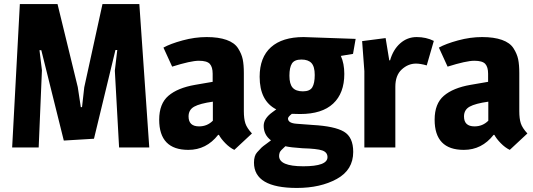

<svg xmlns="http://www.w3.org/2000/svg" viewBox="-20 -728 2632 948"><path d="M668 -708 717 0H568L547 -379L559 -481H550L444 -43L295 -34L184 -480H175L187 -381L171 0H40L78 -708H264L364 -298L379 -199H385L396 -297L486 -708Z M1030 -364Q1030 -397 1016 -412.5Q1002 -428 962 -428Q922 -428 830 -399L787 -493Q821 -512 881.5 -528.5Q942 -545 1000.5 -545Q1059 -545 1098.5 -531Q1138 -517 1155.5 -489.5Q1173 -462 1178.5 -435Q1184 -408 1184 -367V-179Q1184 -142 1191.5 -119Q1199 -96 1224 -69L1137 12Q1114 1 1092.5 -21Q1071 -43 1061 -62H1057Q999 12 910 12Q766 12 766 -137Q766 -216 811.5 -255Q857 -294 943 -309L1030 -324ZM911 -153Q911 -104 963 -104Q1003 -104 1031 -132V-226Q967 -217 939 -201.5Q911 -186 911 -153Z M1479 -545Q1572 -542 1736 -536L1723 -462L1663 -452Q1680 -414 1680 -363Q1680 -268 1625 -216.5Q1570 -165 1462 -165Q1434 -165 1421 -166Q1402 -151 1402 -143Q1402 -120 1444 -117L1524 -111Q1632 -105 1678 -78Q1724 -51 1724 22Q1724 111 1643 155.5Q1562 200 1446 200Q1234 200 1234 75Q1234 41 1249.5 24Q1265 7 1271 1Q1277 -5 1296 -18.5Q1315 -32 1318 -35Q1282 -62 1282 -107Q1282 -143 1325 -174Q1341 -185 1344 -188Q1262 -230 1262 -349Q1262 -445 1318 -495Q1374 -545 1479 -545ZM1358 42Q1358 93 1477.5 93Q1597 93 1597 48Q1597 24 1571.5 15Q1546 6 1474 4Q1414 0 1389 -6Q1364 16 1361 25Q1358 34 1358 42ZM1534 -358Q1534 -399 1518 -416.5Q1502 -434 1468 -434Q1434 -434 1421.5 -414.5Q1409 -395 1409 -354Q1409 -313 1425 -295Q1441 -277 1475.5 -277Q1510 -277 1522 -297Q1534 -317 1534 -358Z M2122 -526 2087 -405Q2056 -414 2034 -414Q1995 -414 1963.5 -385Q1932 -356 1932 -300V0H1779V-377L1768 -525L1884 -540L1902 -430H1906Q1921 -483 1956 -514Q1991 -545 2037.5 -545Q2084 -545 2122 -526Z M2390 -364Q2390 -397 2376 -412.5Q2362 -428 2322 -428Q2282 -428 2190 -399L2147 -493Q2181 -512 2241.5 -528.5Q2302 -545 2360.5 -545Q2419 -545 2458.5 -531Q2498 -517 2515.5 -489.5Q2533 -462 2538.5 -435Q2544 -408 2544 -367V-179Q2544 -142 2551.5 -119Q2559 -96 2584 -69L2497 12Q2474 1 2452.5 -21Q2431 -43 2421 -62H2417Q2359 12 2270 12Q2126 12 2126 -137Q2126 -216 2171.5 -255Q2217 -294 2303 -309L2390 -324ZM2271 -153Q2271 -104 2323 -104Q2363 -104 2391 -132V-226Q2327 -217 2299 -201.5Q2271 -186 2271 -153Z"/></svg>

Font: Magra
Style: Bold
Weight: 600
Designer: Viviana Monsalve
Foundry: Viviana Monsalve
Version: Version 1.001